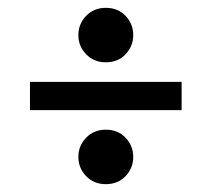

<svg xmlns="http://www.w3.org/2000/svg" viewBox="-20 -463 540 490"><path d="M250 -443Q281 -443 300.5 -422.5Q320 -402 320 -373.5Q320 -345 300.5 -324.5Q281 -304 250 -304Q219.5 -304 199.8 -324.5Q180 -345 180 -373.5Q180 -402 199.8 -422.5Q219.5 -443 250 -443ZM56.5 -254H443.5V-182H56.5ZM250 -132Q281 -132 300.5 -111.5Q320 -91 320 -62.5Q320 -34 300.5 -13.5Q281 7 250 7Q219.5 7 199.8 -13.5Q180 -34 180 -62.5Q180 -91 199.8 -111.5Q219.5 -132 250 -132Z"/></svg>

Font: Newsreader Text ExtraBold
Style: Regular
Weight: 800
Designer: Hugues Gentile
Foundry: Production Type
Version: Version 1.001